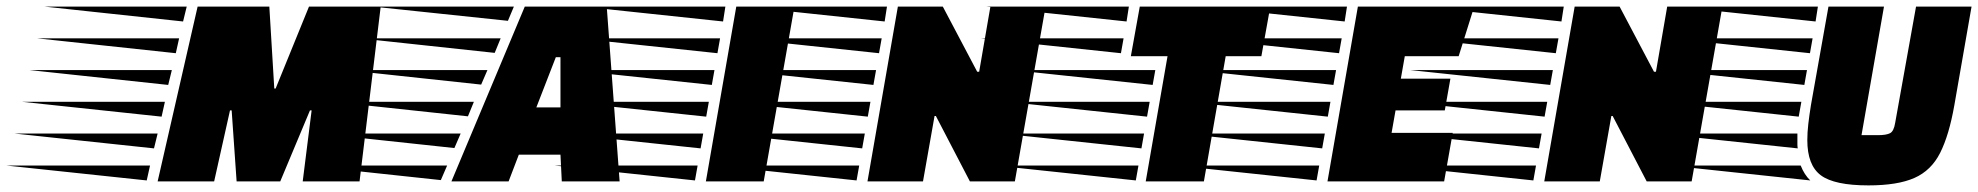

<svg xmlns="http://www.w3.org/2000/svg" viewBox="-273 -549 5986 581"><path d="M204 0 325 -529H542L557 -281H561L662 -529H879L815 0H643L670 -215H665L575 0H443L428 -215H423L375 0ZM281 -484 -138 -529H292ZM259 -388 -161 -433H269ZM236 -292 -184 -337H247ZM216 -196 -207 -241H226ZM193 -100 -230 -145H204ZM171 -3 -253 -48H181Z M1093 0 1315 -529H1563L1602 0H1427L1423 -81H1297L1266 0ZM1264 -486 856 -529H1282ZM1224 -389 815 -433H1242ZM1350 -224H1423V-376H1409ZM1183 -293 774 -337H1202ZM1143 -197 733 -241H1161ZM1102 -101 692 -145H1121ZM1061 -4 651 -48H1080Z M1863 0 1955 -529H2131L2038 0ZM1915 -484 1491 -529H1922ZM1898 -388 1474 -433H1906ZM1881 -292 1457 -337H1889ZM1864 -196 1440 -241H1872ZM1847 -100 1423 -145H1855ZM1830 -3 1406 -48H1838Z M2352 0 2444 -529H2580L2684 -332H2690L2724 -529H2891L2798 0H2662L2559 -198H2555L2520 0ZM2404 -484 1980 -529H2411ZM2387 -388 1963 -433H2395ZM2370 -292 1946 -337H2378ZM2353 -196 1929 -241H2361ZM2336 -100 1912 -145H2344ZM2319 -3 1895 -48H2327Z M3194 0 3260 -379H3149L3176 -529H3571L3544 -379H3436L3370 0ZM3136 -484 2712 -529H3143ZM3119 -388 2695 -433H3127ZM3215 -292 2791 -337H3223ZM3198 -196 2774 -241H3206ZM3181 -100 2757 -145H3189ZM3164 -3 2740 -48H3172Z M3744 0 3836 -529H4188L4141 -379H3978L3966 -311H4116L4099 -215H3950L3938 -147H4123L4097 0ZM3796 -484 3372 -529H3803ZM3779 -388 3355 -433H3787ZM3762 -292 3338 -337H3770ZM3745 -196 3321 -241H3753ZM3728 -100 3304 -145H3736ZM3711 -3 3287 -48H3719Z M4400 0 4492 -529H4628L4732 -332H4738L4772 -529H4939L4846 0H4710L4607 -198H4603L4568 0ZM4452 -484 4028 -529H4459ZM4435 -388 4011 -433H4443ZM4418 -292 3994 -337H4426ZM4401 -196 3977 -241H4409ZM4384 -100 3960 -145H4392ZM4367 -3 3943 -48H4375Z M5381 12Q5278 12 5237 -18.5Q5196 -49 5196 -125Q5196 -148 5199 -174Q5202 -200 5207 -231L5260 -529H5428L5360 -140H5410Q5435 -140 5446.5 -146Q5458 -152 5462 -178L5525 -529H5693L5641 -231Q5625 -140 5598 -86.5Q5571 -33 5520 -10.5Q5469 12 5381 12ZM5221 -484 4797 -529H5228ZM5204 -388 4780 -433H5212ZM5187 -292 4763 -337H5195ZM5170 -196 4746 -241H5178ZM5167 -100 4743 -145H5166V-125Q5166 -118 5166 -112Q5166 -106 5167 -100ZM5205 -3 4781 -48H5176Q5187 -20 5205 -3Z"/></svg>

Font: Faster One
Style: Regular
Weight: 400
Designer: Eduardo Rodriguez Tunni
Foundry: Eduardo Rodriguez Tunni
Version: Version 1.003; ttfautohint (v1.8.4.7-5d5b);gftools[0.9.23]